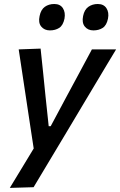

<svg xmlns="http://www.w3.org/2000/svg" viewBox="-20 -744 600 960"><path d="M29 195.5Q58 147.5 88.8 97Q119.5 46.5 148.5 -1.5Q141.5 -48 134.2 -95.2Q127 -142.5 120 -189L106.5 -278.5Q98.5 -332 90 -387.8Q81.5 -443.5 73.5 -497L183 -501Q189.5 -440 195.5 -382.2Q201.5 -324.5 207.5 -263.5L223.5 -113H233.5L314 -263.5Q346.5 -323.5 377.2 -380.8Q408 -438 439.5 -497H560.5Q536.5 -457 514 -419.8Q491.5 -382.5 464.8 -337.5Q438 -292.5 400.5 -230L317 -90Q260 5 220.2 71.5Q180.5 138 148 192ZM447 -592Q419.5 -592 404 -611.2Q388.5 -630.5 395.5 -664Q402 -696 422 -710Q442 -724 469 -724Q498.5 -724 512.2 -703Q526 -682 520 -651Q513 -617 493.5 -604.5Q474 -592 447 -592ZM229.5 -592Q202 -592 186.2 -611.2Q170.5 -630.5 178 -664Q184.5 -696 204.2 -710Q224 -724 251.5 -724Q281 -724 294.5 -703Q308 -682 302.5 -651Q295.5 -617 276 -604.5Q256.5 -592 229.5 -592Z"/></svg>

Font: Commissioner Medium
Style: Italic
Weight: 500
Italic angle: -12°
Designer: Kostas Bartsokas
Foundry: Kostas Bartsokas
Version: Version 1.000; ttfautohint (v1.8.3)